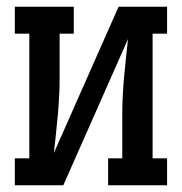

<svg xmlns="http://www.w3.org/2000/svg" viewBox="-20 -550 540 570"><path d="M24 0V-80H67V-450H24V-530H199V-450H157V-318Q157 -290 155.5 -262.5Q154 -235 151.5 -207Q149 -179 146 -151.5Q143 -124 140 -96L332 -530H476V-450H433V-80H476V0H301V-80H343V-212Q343 -240 344.5 -267.5Q346 -295 348.5 -323Q351 -351 354 -378.5Q357 -406 360 -434L168 0Z"/></svg>

Font: Iosevka Slab Medium
Style: Regular
Weight: 500
Monospace: yes
Designer: Belleve Invis
Foundry: Belleve Invis
Version: Version 11.1.1; ttfautohint (v1.8.3)